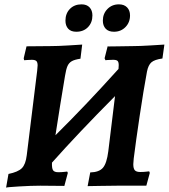

<svg xmlns="http://www.w3.org/2000/svg" viewBox="-20 -854 776 883"><path d="M736 -649 727 -585Q691 -580 676.5 -567.5Q662 -555 656 -525Q640 -439 622.5 -322Q605 -205 595 -125Q593 -105 593 -99Q593 -79 600 -71Q607 -63 625 -63Q640 -63 652.5 -64.5Q665 -66 666 -66L669 -59L653 0H518Q480 0 439 1Q398 2 383 2L395 -61Q436 -62 453.5 -82.5Q471 -103 478 -158L509 -412Q341 -243 219 -106Q218 -80 224 -71Q230 -62 248 -62Q263 -62 275.5 -63.5Q288 -65 289 -65L292 -59L276 1L165 0Q124 0 66.5 3.5Q9 7 8 9L19 -54Q63 -63 80.5 -80.5Q98 -98 103 -140L151 -529L153 -553Q153 -568 147 -573.5Q141 -579 126 -579Q115 -579 105 -578Q95 -577 91 -577L89 -586L102 -641L213 -642Q245 -642 294 -645Q343 -648 358 -649L350 -584Q323 -580 310 -572.5Q297 -565 290.5 -550.5Q284 -536 279 -505Q257 -375 235 -232Q370 -365 525 -537Q526 -544 526 -554Q526 -569 520.5 -574Q515 -579 500 -579Q483 -579 474.5 -578Q466 -577 465 -577L461 -586L475 -641Q475 -640 494 -640.5Q513 -641 529 -641Q551 -642 593 -642Q622 -642 671 -645Q720 -648 736 -649ZM281 -759Q281 -792 301.5 -813Q322 -834 355 -834Q379 -834 392 -820Q405 -806 405 -783Q405 -750 384.5 -729Q364 -708 331 -708Q306 -708 293.5 -722Q281 -736 281 -759ZM453 -759Q453 -791 474 -812.5Q495 -834 527 -834Q551 -834 564.5 -820Q578 -806 578 -783Q578 -751 557 -729.5Q536 -708 504 -708Q479 -708 466 -722Q453 -736 453 -759Z"/></svg>

Font: Alegreya SC
Style: Bold Italic
Weight: 700
Italic angle: -7°
Designer: Juan Pablo del Peral
Foundry: Huerta Tipografica
Version: Version 2.007; ttfautohint (v1.6)